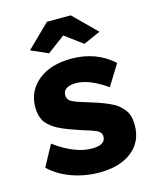

<svg xmlns="http://www.w3.org/2000/svg" viewBox="-112 -806 721 892"><g transform="rotate(-15 248.5 -360.0)"><path d="M89.8 -622.1 200.2 -730H314.9L423.8 -622.1L341.8 -585.9L256.8 -648.9L171.9 -585.9ZM255.9 9.8Q187 9.8 123.8 -12.7Q60.5 -35.2 17.1 -77.1L71.8 -178.2Q168.9 -106.9 251 -106.9Q315.9 -106.9 315.9 -147.9Q315.9 -168.5 290.5 -180.2Q277.8 -186 225.1 -202.1Q196.3 -211.9 177 -218.8Q157.7 -225.6 137 -234.9Q116.2 -244.1 103.5 -252.4Q90.8 -260.7 78.4 -272Q65.9 -283.2 59.3 -295.7Q52.7 -308.1 48.8 -324Q44.9 -339.8 44.9 -358.9Q44.9 -438 104.5 -486.6Q164.1 -535.2 264.2 -535.2Q383.8 -535.2 465.8 -460.9L403.8 -360.8Q318.8 -419.9 255.9 -419.9Q227.5 -419.9 210.7 -409.7Q193.8 -399.4 193.8 -377.9Q193.8 -357.9 211.4 -347.2Q229 -336.4 275.9 -323.2Q312 -312 335.4 -304Q358.9 -295.9 383.3 -285.2Q407.7 -274.4 421.9 -263.2Q436 -252 448 -237.1Q460 -222.2 465.1 -203.4Q470.2 -184.6 470.2 -161.1Q470.2 -81.5 412.4 -35.9Q354.5 9.8 255.9 9.8Z"/></g></svg>

Font: Rawline ExtraBold
Style: Regular
Weight: 800
Designer: Matt McInerney, Pablo Impallari, Rodrigo Fuenzalida
Foundry: Matt McInerney, Pablo Impallari, Rodrigo Fuenzalida
Version: Version 4.020;PS 004.020;hotconv 1.0.88;makeotf.lib2.5.64775